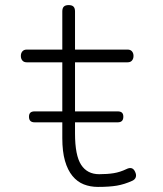

<svg xmlns="http://www.w3.org/2000/svg" viewBox="-20 -725 640 755"><path d="M116 -244Q105 -244 99.5 -249.5Q94 -255 94 -266Q94 -277 99.5 -282Q105 -287 116 -287H225V-480H85Q74 -480 68 -487Q62 -494 62 -505Q62 -516 68 -523Q74 -530 85 -530H225V-680Q225 -693 231 -699Q237 -705 250 -705Q263 -705 269 -699Q275 -693 275 -680V-530H482Q493 -530 499 -523Q505 -516 505 -505Q505 -494 499 -487Q493 -480 482 -480H275V-287H443Q454 -287 459.5 -282Q465 -277 465 -266Q465 -255 459.5 -249.5Q454 -244 443 -244H275V-200Q275 -114 299 -77Q323 -40 370 -40Q402 -40 427 -44Q452 -48 477 -60Q489 -66 497.5 -63.5Q506 -61 511 -50Q517 -38 514 -28.5Q511 -19 500 -14Q469 0 439.5 5Q410 10 365 10Q335 10 309.5 0Q284 -10 265 -33Q246 -56 235.5 -92.5Q225 -129 225 -182V-244Z"/></svg>

Font: Maple Mono Thin
Style: Regular
Weight: 250
Monospace: yes
Designer: subframe7536
Version: Version 7.000